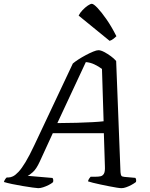

<svg xmlns="http://www.w3.org/2000/svg" viewBox="-52 -982 783 1002"><path d="M147.8 0Q140.8 0 118.5 -3.2Q96.2 -6.3 67.2 -11.1Q38.2 -15.9 11.4 -21.5Q-15.4 -27.2 -31.6 -32.2Q-29.6 -39.5 -25.1 -46.4Q-20.6 -53.3 -16.6 -56H-6.3Q3.4 -56 15.9 -62Q28.4 -68 44.6 -85.1Q60.8 -102.3 81.1 -135.8Q101.4 -169.4 127.2 -224.3L328.1 -650.5Q338.4 -659.5 356.6 -671.4Q374.9 -683.2 395.7 -694.3Q416.5 -705.4 434.4 -712.7Q452.3 -720 461.6 -720Q473.9 -720 491.4 -710.8Q508.9 -701.7 526.4 -688.9Q543.9 -676 554.2 -663.7L576.8 -83.8Q578 -69.8 581.3 -64.9Q584.5 -60 597.8 -58.8L654.4 -53.8Q657.2 -50.5 658.2 -44.8Q659.2 -39 657.6 -32.2Q647.9 -24.6 634 -17.1Q620.1 -9.5 606.5 -4.8Q593 0 581.9 0Q574.7 0 557.3 -2.7Q539.8 -5.3 517.6 -9.9Q495.3 -14.4 473.1 -19Q450.8 -23.5 433 -28.2Q415.2 -32.8 407.2 -35.6Q409 -43.1 413.1 -49.6Q417.3 -56.1 421 -59.7H446.9Q461.7 -59.7 472.8 -62.1Q483.9 -64.5 490.3 -75.5Q496.8 -86.5 495.5 -113.2L490 -287H223.6L155.6 -138.9Q137.5 -99.4 118.8 -83.2Q100.1 -67 92.6 -64.4L221.8 -53.3Q224.5 -50.5 225.7 -44.5Q226.8 -38.4 224.8 -31.4Q216.1 -23.6 201.9 -16.5Q187.6 -9.3 173.4 -4.7Q159.1 0 147.8 0ZM247.3 -339.6Q301.9 -339.8 348.4 -341.2Q394.9 -342.6 430.9 -344.5Q467 -346.4 488.7 -349.1L480.2 -622.3Q461.9 -635.9 440.5 -646Q419.1 -656.1 395.9 -657.9ZM520.1 -768.8 358.4 -900.6Q365.1 -915 379 -929.4Q392.8 -943.8 406.4 -953Q420.1 -962.1 427.3 -962.1Q436.3 -962.1 456.6 -940.9Q476.9 -919.6 503.4 -881.7Q530 -843.7 555.5 -792.9Q551.5 -788.9 541.4 -780.5Q531.3 -772.2 520.1 -768.8Z"/></svg>

Font: Texturina Medium
Style: Italic
Weight: 500
Italic angle: -11°
Designer: Guillermo Torres Carreño
Foundry: Omnibus-Type
Version: Version 1.002